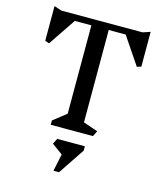

<svg xmlns="http://www.w3.org/2000/svg" viewBox="-154 -917 1139 1335"><g transform="rotate(15 416.0 -250.0)"><path d="M762 -554 732 -544 599 -741H477V-76L582 -40L562 0H258V-31L352 -105V-741H233L100 -544L70 -554V-804L124 -786H708L762 -804ZM526 114 399 304H359L385 180L307 123L327 83H526Z"/></g></svg>

Font: Inknut Antiqua
Style: Regular
Weight: 400
Designer: Claus Eggers Sørensen
Foundry: Claus Eggers Sørensen
Version: Version 1.003; ttfautohint (v1.8.2) -l 8 -r 50 -G 200 -x 14 